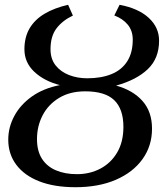

<svg xmlns="http://www.w3.org/2000/svg" viewBox="-20 -771 688 802"><path d="M295 11Q207 11 144.2 -13.5Q81.5 -38 48 -82.8Q14.5 -127.5 14.5 -187.5Q14.5 -239.5 39.8 -286.5Q65 -333.5 113 -367.8Q161 -402 230 -415.5Q164.5 -432.5 123.2 -471.2Q82 -510 82 -565Q82 -616 103.8 -652.8Q125.5 -689.5 166.5 -713.8Q207.5 -738 264.5 -751L284.5 -706Q240.5 -685 215.8 -652.2Q191 -619.5 191 -565Q191 -525 212.2 -498Q233.5 -471 268.5 -457.5Q303.5 -444 344 -444Q402.5 -444 445.2 -461.2Q488 -478.5 511.2 -514.5Q534.5 -550.5 534.5 -605.5Q534.5 -642.5 513.8 -667.8Q493 -693 457.5 -706.5L479.5 -751Q558.5 -736 601.5 -696.2Q644.5 -656.5 644.5 -601Q644.5 -527 597.2 -482Q550 -437 465 -413.5Q535.5 -394 575.2 -349.2Q615 -304.5 615 -233.5Q615 -161.5 575.2 -106.2Q535.5 -51 463.8 -20Q392 11 295 11ZM301.5 -43.5Q355.5 -43.5 399.5 -66.8Q443.5 -90 469.5 -134.2Q495.5 -178.5 495.5 -241Q495.5 -315.5 457.2 -352.5Q419 -389.5 336 -389.5Q272 -389.5 226.8 -362Q181.5 -334.5 158 -289.2Q134.5 -244 134.5 -190Q134.5 -140.5 155.2 -108Q176 -75.5 213.8 -59.5Q251.5 -43.5 301.5 -43.5Z"/></svg>

Font: Merriweather 20pt Medium
Style: Italic
Weight: 500
Italic angle: -7.8°
Version: Version 2.101